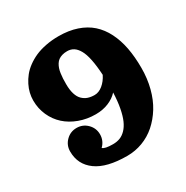

<svg xmlns="http://www.w3.org/2000/svg" viewBox="-147 -736 841 869"><g transform="rotate(-30 273.5 -301.5)"><path d="M58.6 -135.3Q58.6 -167.7 81.4 -190.6Q104.2 -213.4 136.7 -213.4Q169.2 -213.4 192 -190.6Q214.8 -167.7 214.8 -135.3Q214.8 -118.7 208.4 -103.9Q201.9 -89.1 190.2 -78.1Q200.7 -66.9 244.1 -66.9Q263.9 -66.9 280.4 -73.2Q296.9 -79.6 311.2 -94.4Q325.4 -109.1 335.7 -132.2Q345.9 -155.3 352.5 -190.1Q359.1 -224.9 360.8 -269.5Q341.3 -248 311.3 -235.6Q281.2 -223.1 244.1 -223.1Q198.5 -223.1 158.7 -237.8Q118.9 -252.4 90.5 -278.1Q62 -303.7 45.7 -340.1Q29.3 -376.5 29.3 -418.5Q29.3 -437.7 33.8 -457Q38.3 -476.3 48 -495.6Q57.6 -514.9 71.5 -532.2Q85.4 -549.6 105.7 -564.6Q126 -579.6 150.3 -590.5Q174.6 -601.3 206.2 -607.5Q237.8 -613.8 273.4 -613.8Q326.4 -613.8 368.5 -599.6Q410.6 -585.4 440.3 -559Q470 -532.5 489.5 -493.9Q509 -455.3 518.2 -407.6Q527.3 -359.9 527.3 -302Q527.3 -246.6 514.5 -197.4Q501.7 -148.2 478.3 -110.4Q454.8 -72.5 423.5 -45Q392.1 -17.6 353.6 -3.2Q315.2 11.2 273.4 11.2Q166.7 11.2 112.7 -28Q58.6 -67.1 58.6 -135.3ZM359.9 -362.3Q357.2 -410.4 350.2 -444.3Q343.3 -478.3 331.9 -498Q320.6 -517.8 306.3 -526.7Q292 -535.6 273.4 -535.6Q258.8 -535.6 247.1 -532.1Q235.4 -528.6 227.2 -522.6Q219 -516.6 213.1 -507.1Q207.3 -497.6 203.9 -487.5Q200.4 -477.5 198.5 -463.6Q196.5 -449.7 195.9 -437.4Q195.3 -425 195.3 -408.7Q195.3 -378.4 202 -356.8Q208.7 -335.2 221.2 -323.4Q233.6 -311.5 248.8 -306.4Q263.9 -301.3 283.2 -301.3Q304.9 -301.3 325.7 -318.1Q346.4 -335 359.9 -362.3Z"/></g></svg>

Font: Orelega One
Style: Regular
Weight: 400
Version: Version 1.1 ; ttfautohint (v1.8.3)